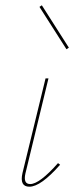

<svg xmlns="http://www.w3.org/2000/svg" viewBox="-20 -702 286 725"><path d="M231 -516 129 -676 138 -682 240 -522ZM91 3Q53 3 65 -49L152 -406H163L76 -47Q67 -7 94 -7Q129 -7 199 -86L207 -80Q134 3 91 3Z"/></svg>

Font: EauTestInfant Hairline
Style: Italic
Weight: 250
Italic angle: -12°
Designer: Christian Thalmann (Catharsis Fonts)
Version: Version 0.001;PS 000.001;hotconv 1.0.88;makeotf.lib2.5.64775